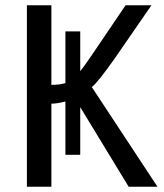

<svg xmlns="http://www.w3.org/2000/svg" viewBox="-20 -708 623 728"><path d="M228 -121.1V-323.2Q195.8 -314.9 174.8 -314.9V0H82V-688H174.8V-386.2Q208 -386.2 228 -393.1V-588.9H284.2V-438Q295.4 -451.2 328.1 -499L456.1 -688H554.2L416 -487.8Q350.6 -395 328.1 -377.9L577.1 0H467.8L284.2 -301.8V-121.1Z"/></svg>

Font: Libra Sans Modern
Style: Regular
Weight: 400
Foundry: Stefan Peev, Context Ltd
Version: Version 1.000